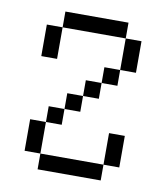

<svg xmlns="http://www.w3.org/2000/svg" viewBox="-74 -562 647 749"><g transform="rotate(10 250.0 -187.5)"><path d="M125 62.5V125H375V62.5ZM125 62.5Q125 62.5 125 -62.5H62.5Q62.5 -62.5 62.5 62.5ZM375 62.5H437.5Q437.5 62.5 437.5 -62.5H375Q375 -62.5 375 62.5ZM125 -62.5H187.5V-125H125ZM187.5 -125H250V-187.5H187.5ZM250 -187.5H312.5V-250H250ZM312.5 -250H375V-312.5H312.5ZM375 -312.5H437.5Q437.5 -312.5 437.5 -437.5H375Q375 -437.5 375 -312.5ZM62.5 -437.5Q62.5 -437.5 62.5 -312.5H125Q125 -312.5 125 -437.5ZM125 -437.5H375V-500H125Z"/></g></svg>

Font: Unifont
Style: Regular
Weight: 500
Version: Version 15.1.04